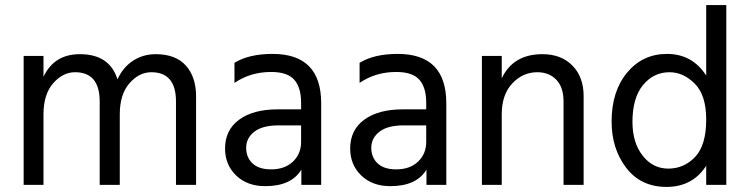

<svg xmlns="http://www.w3.org/2000/svg" viewBox="-20 -727 2949 755"><path d="M751 0H672V-328Q672 -443 575 -443Q527 -443 489 -399.5Q451 -356 451 -277V0H372V-328Q372 -443 275 -443Q227 -443 189 -399.5Q151 -356 151 -277V0H73V-507H151V-425Q193 -514 294 -514Q411 -514 442 -415Q464 -463 503.5 -488.5Q543 -514 592 -514Q671 -514 711 -469Q751 -424 751 -348Z M1046 -61Q1100 -61 1132 -91.5Q1164 -122 1164 -169V-234H1076Q1012 -234 980 -209Q948 -184 948 -146Q948 -108 973 -84.5Q998 -61 1046 -61ZM1165 -60Q1126 5 1023 5Q952 5 908.5 -37Q865 -79 865 -143Q865 -216 920.5 -256.5Q976 -297 1072 -297H1164V-323Q1164 -383 1137 -413.5Q1110 -444 1046 -444Q965 -444 902 -401V-480Q959 -515 1052 -515Q1243 -515 1243 -321V0H1165Z M1538 -61Q1592 -61 1624 -91.5Q1656 -122 1656 -169V-234H1568Q1504 -234 1472 -209Q1440 -184 1440 -146Q1440 -108 1465 -84.5Q1490 -61 1538 -61ZM1657 -60Q1618 5 1515 5Q1444 5 1400.5 -37Q1357 -79 1357 -143Q1357 -216 1412.5 -256.5Q1468 -297 1564 -297H1656V-323Q1656 -383 1629 -413.5Q1602 -444 1538 -444Q1457 -444 1394 -401V-480Q1451 -515 1544 -515Q1735 -515 1735 -321V0H1657Z M2275 0H2196V-328Q2196 -384 2167.5 -413.5Q2139 -443 2093 -443Q2036 -443 1994.5 -399Q1953 -355 1953 -277V0H1875V-507H1953V-419Q1998 -514 2113 -514Q2187 -514 2231 -469Q2275 -424 2275 -349Z M2467 -248Q2467 -166 2507 -115Q2547 -64 2608 -64Q2670 -64 2713.5 -110Q2757 -156 2757 -257Q2757 -353 2712 -398Q2667 -443 2613 -443Q2550 -443 2508.5 -392.5Q2467 -342 2467 -248ZM2836 0H2757V-75Q2703 8 2601 8Q2500 8 2442.5 -67Q2385 -142 2385 -249Q2385 -368 2446 -441.5Q2507 -515 2603 -515Q2702 -515 2757 -430V-707H2836Z"/></svg>

Font: Hind Siliguri
Style: Regular
Weight: 400
Designer: Jyotish Sonowal
Foundry: Indian Type Foundry
Version: Version 1.001;PS 1.0;hotconv 1.0.86;makeotf.lib2.5.63406; tt